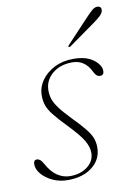

<svg xmlns="http://www.w3.org/2000/svg" viewBox="-75 -677 521 735"><g transform="rotate(-10 185.0 -310.0)"><path d="M140.5 -6Q181.5 -6 208.5 -27Q235.5 -48 235.5 -80.5Q235.5 -102 221 -127.5Q206.5 -153 161.5 -199.5Q131 -231 114.8 -251.8Q98.5 -272.5 92.5 -289.8Q86.5 -307 86.5 -328Q86.5 -360 105.2 -386.8Q124 -413.5 156.2 -429.8Q188.5 -446 229.5 -446Q279 -446 307 -425Q335 -404 335 -380Q335 -364 319 -364Q305.5 -364 296 -384Q272.5 -433.5 223.5 -433.5Q175.5 -433.5 145.2 -407.5Q115 -381.5 115 -343Q115 -326 120 -310Q125 -294 140.5 -273Q156 -252 187 -220Q217 -189.5 233.2 -169Q249.5 -148.5 255.5 -132Q261.5 -115.5 261.5 -96.5Q261.5 -50.5 225.2 -21.5Q189 7.5 129 7.5Q97 7.5 70.5 -5Q44 -17.5 28.2 -36.2Q12.5 -55 12.5 -74.5Q12.5 -91 26 -91Q31.5 -91 37.5 -86.5Q43.5 -82 50.5 -69.5Q69 -35.5 92 -20.8Q115 -6 140.5 -6ZM307.5 -591.5Q323 -608 334.2 -617.8Q345.5 -627.5 356 -626.5Q365 -626 368 -620Q371 -614 368.5 -606Q365.5 -596.5 355.5 -587.8Q345.5 -579 332 -569L228 -495Q223 -491.5 220.5 -494Q218 -496.5 223.5 -502Z"/></g></svg>

Font: Fraunces 72pt Thin
Style: Italic
Weight: 100
Italic angle: -16°
Version: Version 1.000;[b76b70a41]